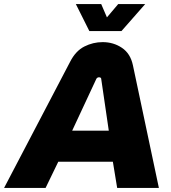

<svg xmlns="http://www.w3.org/2000/svg" viewBox="-61 -919 837 939"><path d="M-41 0 282 -617Q309 -670 351.5 -691.5Q394 -713 441 -713Q494 -713 535.5 -685Q577 -657 589 -600L716 0H512L491 -128H224L162 0ZM292 -280H471L434 -533Q434 -537 431 -539Q428 -541 423 -541Q419 -541 415.5 -539Q412 -537 410 -533ZM376 -767 310 -899H434L462 -834L517 -899H649L533 -767Z"/></svg>

Font: MuseoModerno Thin ExtraBold
Style: Italic
Weight: 800
Italic angle: -9°
Version: Version 1.003